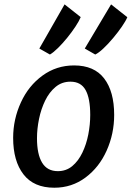

<svg xmlns="http://www.w3.org/2000/svg" viewBox="-20 -870 616 898"><path d="M234 8Q138 8 89.8 -54.5Q41.5 -117 41.5 -225Q41.5 -312.5 78 -391.5Q113.5 -469 178.8 -516.5Q244 -564 326.5 -564Q420.5 -564 467.2 -503Q514 -442 514 -332.5Q514 -244.5 479 -166Q444 -87.5 380 -39.8Q316 8 234 8ZM250.5 -69.5Q289.5 -69.5 318 -93.2Q346.5 -117 365.2 -156Q384 -195 393 -241.2Q402 -287.5 402 -332.5Q402 -410 380.2 -449Q358.5 -488 309.5 -488Q269.5 -488 240 -463.5Q210.5 -439 191.2 -399.5Q172 -360 162.5 -313.5Q153 -267 153 -223.5Q153 -148.5 177 -109Q201 -69.5 250.5 -69.5ZM425.5 -615 376.5 -643 499.5 -849.5 575.5 -789.5Q568.5 -772.5 550.5 -746.2Q532.5 -720 509.5 -692.5Q486.5 -665 464 -643.8Q441.5 -622.5 425.5 -615ZM213.5 -615 164 -643 282 -849.5 357.5 -790Q350 -771.5 333 -745.8Q316 -720 294.5 -693.5Q273 -667 251.5 -645.8Q230 -624.5 213.5 -615Z"/></svg>

Font: Merriweather Sans Italic
Style: Regular
Weight: 400
Italic angle: -7.5°
Designer: Eben Sorkin
Foundry: Eben Sorkin
Version: Version 1.008; ttfautohint (v1.7.19-72a1) -l 8 -r 50 -G 200 